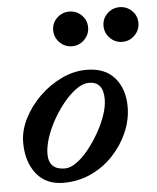

<svg xmlns="http://www.w3.org/2000/svg" viewBox="-49 -690 611 745"><g transform="rotate(-5 256.0 -317.0)"><path d="M169 13Q101 13 63.5 -34Q26 -81 26 -156Q26 -202 49 -248Q72 -294 110.5 -332Q149 -370 197 -393Q245 -416 295 -416Q367 -416 404.5 -372.5Q442 -329 442 -260Q442 -209 421 -160.5Q400 -112 363 -72.5Q326 -33 276.5 -10Q227 13 169 13ZM179 -42Q200 -42 224 -59Q248 -76 271 -104.5Q294 -133 313.5 -167Q333 -201 344.5 -235Q356 -269 356 -297Q356 -365 300 -365Q277 -365 251.5 -347Q226 -329 202 -300Q178 -271 158.5 -236.5Q139 -202 127.5 -167Q116 -132 116 -104Q116 -42 179 -42ZM248 -512Q220 -512 200 -532Q180 -552 180 -580Q180 -608 200 -627.5Q220 -647 248 -647Q276 -647 296 -627.5Q316 -608 316 -580Q316 -552 296 -532Q276 -512 248 -512ZM444 -512Q416 -512 396 -532Q376 -552 376 -580Q376 -608 396 -627.5Q416 -647 444 -647Q472 -647 492 -627.5Q512 -608 512 -580Q512 -552 492 -532Q472 -512 444 -512Z"/></g></svg>

Font: Junicode SmExp
Style: Bold Italic
Weight: 700
Width: 6
Italic angle: -11°
Designer: Peter S. Baker
Version: Version 2.205; ttfautohint (v1.8.4)